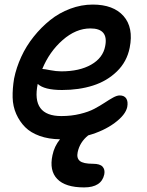

<svg xmlns="http://www.w3.org/2000/svg" viewBox="-20 -566 646 845"><path d="M350.1 258.8Q267.6 258.8 231.9 221.7Q196.3 184.6 210.9 117.2Q218.8 78.1 244.1 46.9Q193.8 46.4 154.5 32.2Q115.2 18.1 90.8 -6.3Q66.4 -30.8 51.5 -64.2Q36.6 -97.7 35.6 -137Q34.7 -176.3 42 -220.2Q51.8 -268.6 73.5 -315.9Q95.2 -363.3 128.2 -404.5Q161.1 -445.8 200.7 -477.5Q240.2 -509.3 289.1 -527.6Q337.9 -545.9 388.2 -545.9Q479 -545.9 523.7 -495.4Q568.4 -444.8 550.8 -356Q538.6 -294.4 494.6 -251.7Q450.7 -209 389.2 -189.5Q327.6 -169.9 252.9 -169.9Q174.3 -169.9 146 -196.8Q117.2 -55.2 250 -55.2Q293.9 -55.2 332 -64.5Q370.1 -73.7 395.3 -87.2Q420.4 -100.6 440.7 -114Q460.9 -127.4 477.8 -136.7Q494.6 -146 506.8 -146Q526.9 -146 535.6 -132.6Q544.4 -119.1 540 -95.2Q532.7 -60.5 484.6 -24.9Q436.5 10.7 368.2 29.8Q331.1 59.6 321.8 104Q316.4 129.9 331.3 142.3Q346.2 154.8 389.2 154.8Q419.9 154.8 431.4 167.5Q442.9 180.2 439 201.2Q426.8 258.8 350.1 258.8ZM168.9 -262.2Q175.3 -262.2 201.2 -257.1Q227.1 -252 250 -252Q329.6 -252 381.3 -281.5Q433.1 -311 442.9 -362.8Q458.5 -440.9 377.9 -440.9Q314 -440.9 255.6 -389.6Q197.3 -338.4 166 -262.2Z"/></svg>

Font: Shantell Sans Irregular
Style: Italic
Weight: 500
Italic angle: -11.31°
Designer: Stephen Nixon, Anya Danilova, Shantell Martin
Foundry: Arrow Type
Version: Version 1.006;[9816181b4]